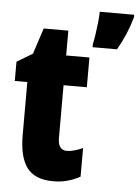

<svg xmlns="http://www.w3.org/2000/svg" viewBox="-54 -802 619 855"><g transform="rotate(5 255.5 -375.0)"><path d="M265 -130Q280 -130 298 -135Q316 -140 336 -149V-21Q309 -6 279.5 2Q250 10 216 10Q134 10 98.5 -37.5Q63 -85 63 -182V-420H7V-506L77 -548L115 -664H225V-553H329V-420H225V-184Q225 -130 265 -130ZM511 -749Q489 -670 448 -600H339V-614Q343 -631 347 -658Q351 -685 354 -712.5Q357 -740 357 -760H511Z"/></g></svg>

Font: Noto Sans Khmer UI ExtraCondensed Black
Style: Regular
Weight: 900
Width: 2
Designer: Danh Hong and the Monotype Design Team
Foundry: Monotype Imaging Inc.
Version: Version 2.002; ttfautohint (v1.8.4.7-5d5b)